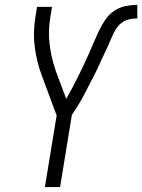

<svg xmlns="http://www.w3.org/2000/svg" viewBox="-20 -763 580 783"><path d="M163 0 211 -292 150 -456Q130 -510 122 -569.5Q114 -629 124 -691L131 -735H192L185 -691Q176 -637 182 -585Q188 -533 204 -485V-484Q205 -482 206 -479.5Q207 -477 207 -475L250 -360Q263 -382 275 -405Q287 -428 298.5 -451Q310 -474 321 -497Q332 -520 342 -543Q352 -566 362 -589.5Q372 -613 383 -636Q394 -659 408.5 -681Q423 -703 444.5 -718Q466 -733 491 -738Q516 -743 540 -743V-688Q524 -688 506 -684Q488 -680 474 -668.5Q460 -657 451 -641.5Q442 -626 435 -609.5Q428 -593 421 -577Q414 -561 406 -545Q398 -529 391 -513Q384 -497 376.5 -481Q369 -465 360.5 -449Q352 -433 344 -417.5Q336 -402 328 -386Q320 -370 311 -354.5Q302 -339 292.5 -324Q283 -309 273 -294L225 0Z"/></svg>

Font: Iosevka Term Curly Light
Style: Italic
Weight: 300
Italic angle: -9°
Designer: Belleve Invis
Foundry: Belleve Invis
Version: Version 32.3.0